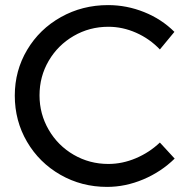

<svg xmlns="http://www.w3.org/2000/svg" viewBox="-20 -726 739 753"><path d="M405 -621Q331 -621 269 -585Q207 -549 171 -487.5Q135 -426 135 -352Q135 -279 171 -217Q207 -155 269 -119Q331 -83 405 -83Q460 -83 513 -105.5Q566 -128 607 -167L665 -104Q612 -52 542 -22.5Q472 7 400 7Q300 7 217 -40.5Q134 -88 86 -170Q38 -252 38 -351Q38 -449 86.5 -530.5Q135 -612 219 -659Q303 -706 404 -706Q477 -706 545.5 -678.5Q614 -651 664 -601L607 -532Q567 -574 514 -597.5Q461 -621 405 -621Z"/></svg>

Font: Montserrat
Style: Regular
Weight: 400
Designer: Julieta Ulanovsky
Foundry: Julieta Ulanovsky
Version: Version 6.001